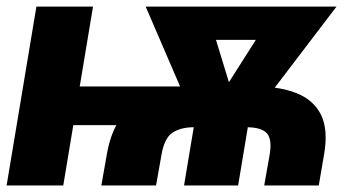

<svg xmlns="http://www.w3.org/2000/svg" viewBox="-30 -566 1081 586"><path d="M603 -302.2 583.5 -184.1H82L101.6 -302.2ZM253.9 -545.9 163.1 0H-9.8L81.1 -545.9ZM446.3 0H279.3L295.9 -93.8Q314.9 -207 389.2 -254.6Q463.4 -302.2 580.6 -302.2H744.1Q822.3 -302.7 875 -281.7Q927.7 -260.7 950 -215.1Q972.2 -169.4 959 -93.8L942.9 0H776.4L793 -93.8Q800.8 -139.6 785.2 -158.4Q769.5 -177.2 723.6 -177.7H560.1Q521 -177.2 496.3 -160.9Q471.7 -144.5 462.9 -93.8ZM907.2 -545.9 889.6 -444.3H500L517.6 -545.9ZM625.5 -247.1 815.4 -545.9H997.1L717.3 -178.7H630.9ZM598.1 -545.9 690.4 -244.1 659.2 -178.7H572.8L414.6 -545.9ZM736.3 -237.3 696.8 0H531.7L571.3 -237.3Z"/></svg>

Font: Inter Tight ExtraBold
Style: Italic
Weight: 800
Italic angle: -9.39999°
Designer: Rasmus Andersson
Foundry: rsms
Version: Version 3.004